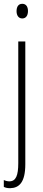

<svg xmlns="http://www.w3.org/2000/svg" viewBox="-24 -840 228 1009"><path d="M63 -781C63 -760 73 -743 93 -743C112 -743 123 -758 123 -782C123 -802 115 -820 93 -820C71 -820 63 -802 63 -781ZM29 149C77 148 109 118 109 23V-622H72V17C72 82 60 113 25 113C15 113 4 110 -4 106V142C3 146 14 149 29 149Z"/></svg>

Font: Noto Sans Kannada UI ExtraCondensed ExtraLight
Style: Regular
Weight: 200
Width: 2
Designer: Jelle Bosma - Monotype Design Team
Foundry: Monotype Imaging Inc.
Version: Version 2.005